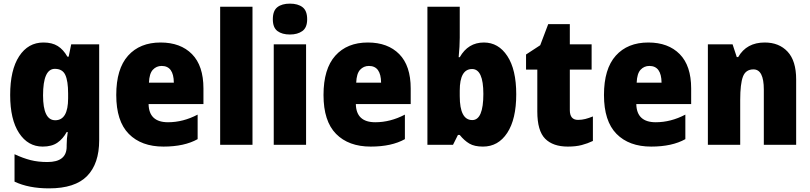

<svg xmlns="http://www.w3.org/2000/svg" viewBox="-20 -797 4461 1057"><path d="M355 -282V-256Q355 -135 284 -135Q217 -135 217 -272Q217 -418 282 -418Q324 -418 339.5 -384.5Q355 -351 355 -282ZM36 -274Q36 -139 85 -64.5Q134 10 215 10Q265 10 296 -11.5Q327 -33 347 -70H353Q347 -34 347 2V10Q347 95 241 95Q190 95 148.5 84.5Q107 74 60 52V203Q138 240 250 240Q393 240 459.5 172Q526 104 526 -25V-553H372L358 -485H351Q329 -524 298 -543.5Q267 -563 219 -563Q135 -563 85.5 -487.5Q36 -412 36 -274Z M620 -274Q620 -130 689 -60Q758 10 880 10Q995 10 1068 -31V-166Q988 -124 905 -124Q800 -124 798 -224H1100V-310Q1100 -435 1037 -499Q974 -563 864 -563Q750 -563 685 -490.5Q620 -418 620 -274ZM937 -342H800Q802 -392 821.5 -413Q841 -434 870 -434Q936 -434 937 -342Z M1370 -760H1192V0H1370Z M1482 -691Q1482 -645 1507.5 -626Q1533 -607 1576 -607Q1618 -607 1644.5 -626Q1671 -645 1671 -691Q1671 -738 1645.5 -757.5Q1620 -777 1576 -777Q1532 -777 1507 -757.5Q1482 -738 1482 -691ZM1487 -553V0H1665V-553Z M1761 -274Q1761 -130 1830 -60Q1899 10 2021 10Q2136 10 2209 -31V-166Q2129 -124 2046 -124Q1941 -124 1939 -224H2241V-310Q2241 -435 2178 -499Q2115 -563 2005 -563Q1891 -563 1826 -490.5Q1761 -418 1761 -274ZM2078 -342H1941Q1943 -392 1962.5 -413Q1982 -434 2011 -434Q2077 -434 2078 -342Z M2333 -760V0H2474L2501 -54H2511Q2536 -23 2564 -6.5Q2592 10 2639 10Q2723 10 2772.5 -65.5Q2822 -141 2822 -278Q2822 -414 2773 -488.5Q2724 -563 2644 -563Q2557 -563 2511 -482H2505Q2508 -513 2509.5 -539.5Q2511 -566 2511 -589V-760ZM2641 -280Q2641 -136 2580 -136Q2511 -136 2511 -268V-298Q2511 -417 2579 -417Q2641 -417 2641 -280Z M3117 -191V-414H3237V-553H3117V-664H2998L2954 -548L2876 -497V-414H2938V-183Q2938 -77 2981 -33.5Q3024 10 3106 10Q3150 10 3182.5 1.5Q3215 -7 3244 -21V-156Q3222 -147 3202.5 -142Q3183 -137 3162 -137Q3117 -137 3117 -191Z M3305 -274Q3305 -130 3374 -60Q3443 10 3565 10Q3680 10 3753 -31V-166Q3673 -124 3590 -124Q3485 -124 3483 -224H3785V-310Q3785 -435 3722 -499Q3659 -563 3549 -563Q3435 -563 3370 -490.5Q3305 -418 3305 -274ZM3622 -342H3485Q3487 -392 3506.5 -413Q3526 -434 3555 -434Q3621 -434 3622 -342Z M4044 -483H4036L4013 -553H3877V0H4055V-247Q4055 -335 4070 -375Q4085 -415 4128 -415Q4185 -415 4185 -304V0H4363V-360Q4363 -462 4316 -512.5Q4269 -563 4190 -563Q4090 -563 4044 -483Z"/></svg>

Font: Noto Sans UI SemiCondensed Black
Style: Regular
Weight: 900
Width: 4
Designer: Monotype Design Team
Foundry: Monotype Imaging Inc.
Version: 1.001